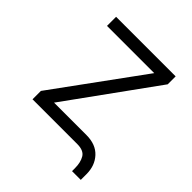

<svg xmlns="http://www.w3.org/2000/svg" viewBox="-181 -665 892 892"><g transform="rotate(45 264.5 -219.0)"><path d="M432.9 106.2V87.4Q432.9 48.7 418.1 24.3Q403.4 0 361.2 0H67.1V-55L381 -485.8H70.7V-545.5H462V-493.3L148.8 -59.7H361.9Q423.3 -59.7 456.9 -23.4Q490.4 12.8 490.4 68.9V106.2Z"/></g></svg>

Font: Inter Zeller Light
Style: Regular
Weight: 300
Designer: Rasmus Andersson; Joe Bland
Foundry: zeller
Version: Version 3.015;git-dec3a8cb1